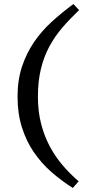

<svg xmlns="http://www.w3.org/2000/svg" viewBox="-20 -722 429 952"><path d="M341 210Q284 174 234 130Q184 86 147 31.5Q110 -23 88.5 -91Q67 -159 67 -243Q67 -325 89 -391.5Q111 -458 148.5 -513Q186 -568 236.5 -614Q287 -660 344 -702L372 -672Q327 -629 289.5 -585.5Q252 -542 225 -492Q198 -442 183 -381Q168 -320 168 -243Q168 -169 184 -107.5Q200 -46 227.5 5Q255 56 291.5 98.5Q328 141 370 177Z"/></svg>

Font: PT Serif Caption
Style: Regular
Weight: 400
Designer: A.Korolkova, O.Umpeleva, V.Yefimov
Foundry: ParaType Ltd
Version: Version 1.000W OFL